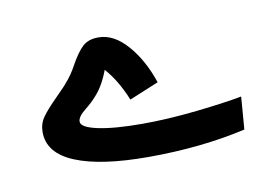

<svg xmlns="http://www.w3.org/2000/svg" viewBox="-38 -239 406 296"><g transform="rotate(-10 165.5 -91.5)"><path d="M331 -61 327 -10Q257 6 174 6Q100 6 60 -10.5Q20 -27 20 -60Q20 -73 27 -83Q34 -93 50 -109Q66 -125 68 -128Q78 -139 86 -154Q96 -172 105 -180.5Q114 -189 130 -189Q154 -189 175 -165Q196 -141 208 -105L162 -86Q149 -118 131 -138Q122 -114 109 -100Q102 -92 92 -84Q79 -74 79 -66Q79 -57 104.5 -51.5Q130 -46 174 -46Q214 -46 259.5 -51Q305 -56 331 -61Z"/></g></svg>

Font: Noto Sans Arabic
Style: Regular
Weight: 400
Designer: Nadine Chahine
Foundry: Monotype Imaging Inc.
Version: Version 1.001